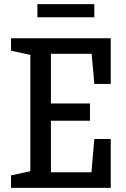

<svg xmlns="http://www.w3.org/2000/svg" viewBox="-20 -904 605 924"><path d="M33 -60 126 -80V-640L33 -660V-720H513V-500H434L421 -645H225V-406H413V-323H225V-75H420L434 -235H513V0H33ZM160 -884H434V-821H160Z"/></svg>

Font: HermeneusOne
Style: Regular
Weight: 400
Designer: Rodrigo Fuenzalida, Pablo Impallari
Foundry: Pablo Impallari, Rodrigo Fuenzalida
Version: Version 1.000; ttfautohint (v0.8) -G 200 -r 50